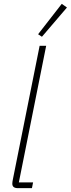

<svg xmlns="http://www.w3.org/2000/svg" viewBox="-20 -978 368 998"><path d="M73 0Q44 0 44 -23Q44 -32 47 -46L186 -740H220L78 -30H152L146 0ZM198 -787 178 -800 301 -958 328 -939Z"/></svg>

Font: IBM Plex Sans Cond ExtLt
Style: Italic
Weight: 200
Width: 3
Italic angle: -11°
Designer: Mike Abbink, Paul van der Laan, Pieter van Rosmalen
Foundry: Bold Monday
Version: Version 1.3